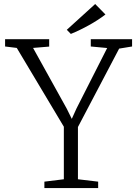

<svg xmlns="http://www.w3.org/2000/svg" viewBox="-20 -958 700 978"><path d="M340.8 -785.2C399.9 -809.1 470.7 -847.7 517.1 -884.3L464.8 -937.5L320.3 -806.2ZM206.1 0H480V-32.7L377 -44.9V-311L586.9 -710.4L652.8 -721.2V-758.3H442.4V-721.2L525.9 -713.4L369.6 -405.3L345.7 -352.5L319.8 -404.8L148.4 -713.9L230.5 -720.7V-758.3H5.9V-721.2L65.4 -713.9L305.2 -312.5V-44.9L206.1 -32.7Z"/></svg>

Font: Merriweather
Style: Light
Weight: 250
Designer: Eben Sorkin ( eben@eyebytes.com )
Foundry: Sorkin Type Co.
Version: Version 1.003